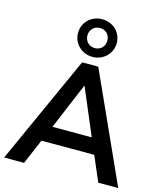

<svg xmlns="http://www.w3.org/2000/svg" viewBox="-139 -1082 1007 1184"><g transform="rotate(15 364.5 -490.0)"><path d="M1 0H128.4L210.8 -194.1L157.8 -159.8H571.6L518.6 -194.1L602 0H729.4L416.7 -691.2H313.7ZM363.7 -554.9H365.7L503.9 -228.4L528.4 -259.8H201L226.5 -228.4ZM365.7 -740.2C435.3 -740.2 489.2 -793.1 489.2 -860.8C489.2 -928.4 435.3 -980.4 365.7 -980.4C296.1 -980.4 242.2 -928.4 242.2 -860.8C242.2 -793.1 296.1 -740.2 365.7 -740.2ZM365.7 -796.1C329.4 -796.1 302 -823.5 302 -860.8C302 -897.1 329.4 -924.5 365.7 -924.5C402.9 -924.5 429.4 -897.1 429.4 -860.8C429.4 -823.5 402.9 -796.1 365.7 -796.1Z"/></g></svg>

Font: LL Pando Sans
Style: Bold
Weight: 700
Designer: Joshua Smith
Foundry: Joshua Smith
Version: Version 1.000;Glyphs 3.2.1 (3258)